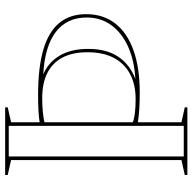

<svg xmlns="http://www.w3.org/2000/svg" viewBox="-21 -727 748 746"><g transform="rotate(-90 353.0 -354.0)"><path d="M46 0V-10L104 -23V-685L46 -698V-708H309V-698L251 -685V-23L309 -10V0ZM344 -564Q315 -564 290 -561.5Q265 -559 245 -554V-573Q267 -577 295 -578.5Q323 -580 357 -580Q464 -580 533.5 -559.5Q603 -539 637 -497.5Q671 -456 671 -393Q671 -327 635 -280.5Q599 -234 531 -209.5Q463 -185 365 -185Q332 -185 301 -187Q270 -189 245 -193V-214Q262 -207 286 -204Q310 -201 341 -201Q398 -201 439 -223Q480 -245 501.5 -286.5Q523 -328 523 -388Q523 -446 502.5 -485Q482 -524 442.5 -544Q403 -564 344 -564ZM118 -14H237V-694H118ZM419 -202Q491 -206 545 -230.5Q599 -255 628.5 -296Q658 -337 658 -391Q658 -468 602 -511Q546 -554 437 -560Q484 -540 510 -496Q536 -452 536 -385Q536 -314 505.5 -268.5Q475 -223 419 -202Z"/></g></svg>

Font: Kalnia Glaze Thin Medium
Style: Regular
Weight: 500
Version: Version 1.110